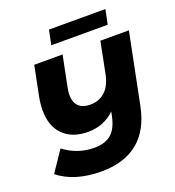

<svg xmlns="http://www.w3.org/2000/svg" viewBox="-171 -1018 1148 1260"><g transform="rotate(-20 403.0 -387.5)"><path d="M806 -700 707 -207Q675 -48 577.5 30.5Q480 109 323 109Q134 109 22 19L119 -125Q214 -53 331 -53Q407 -53 450 -90.5Q493 -128 510 -214L515 -239Q477 -202 429.5 -183.5Q382 -165 328 -165Q219 -165 156.5 -226.5Q94 -288 94 -400Q94 -442 103 -490L145 -700H343L300 -486Q294 -458 294 -435Q294 -382 322 -355Q350 -328 402 -328Q463 -328 505.5 -366Q548 -404 564 -484L607 -700ZM315 -884H709L688 -782H294Z"/></g></svg>

Font: Montserrat Alternates ExtraBold
Style: Italic
Weight: 800
Italic angle: -11.3°
Designer: Julieta Ulanovsky
Foundry: Julieta Ulanovsky
Version: Version 7.200